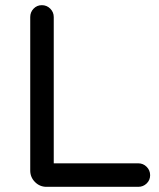

<svg xmlns="http://www.w3.org/2000/svg" viewBox="-20 -723 616 743"><path d="M561 -45Q561 -26 547.5 -13Q534 0 515 0H160Q134 0 115.5 -18.5Q97 -37 97 -63V-657Q97 -676 110 -689.5Q123 -703 142 -703Q161 -703 174.5 -689.5Q188 -676 188 -657V-91H515Q534 -91 547.5 -77.5Q561 -64 561 -45Z"/></svg>

Font: Varela Round
Style: Regular
Weight: 400
Designer: Joe Prince
Foundry: Joe Prince
Version: Version 1.000